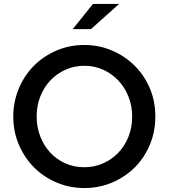

<svg xmlns="http://www.w3.org/2000/svg" viewBox="-20 -938 852 969"><path d="M47 0ZM764 -350Q764 -274 736.5 -208Q709 -142 660.5 -93.5Q612 -45 546.5 -17Q481 11 406 11Q332 11 266.5 -16.5Q201 -44 152.5 -92.5Q104 -141 75.5 -207Q47 -273 47 -350Q47 -423 74 -489Q101 -555 149 -604Q197 -653 263 -682Q329 -711 406 -711Q479 -711 544 -683.5Q609 -656 658 -608Q707 -560 735.5 -494Q764 -428 764 -350ZM647 -350Q647 -403 628.5 -450Q610 -497 577.5 -531.5Q545 -566 501 -586Q457 -606 406 -606Q356 -606 312.5 -587Q269 -568 236 -534Q203 -500 184 -453Q165 -406 165 -350Q165 -297 183 -250Q201 -203 233 -168.5Q265 -134 309 -114Q353 -94 406 -94Q455 -94 499 -113Q543 -132 576 -166Q609 -200 628 -247Q647 -294 647 -350ZM449 -918H581L439 -791H347Z"/></svg>

Font: Rosa Sans Medium
Style: Regular
Weight: 500
Designer: Pentagram / MCKL
Foundry: Pentagram / MCKL
Version: Version 1.005;September 16, 2019;FontCreator 11.5.0.2425 64-